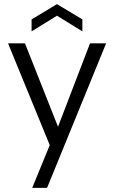

<svg xmlns="http://www.w3.org/2000/svg" viewBox="-20 -710 553 930"><path d="M379 -558 256 -634 133 -558V-616L256 -690L379 -616ZM416 -500H494L208 200H136L221 -7L19 -500H101L261 -96Z"/></svg>

Font: Albert Sans
Style: Regular
Weight: 400
Designer: Andreas Rasmussen
Foundry: a.Foundry
Version: Version 1.025